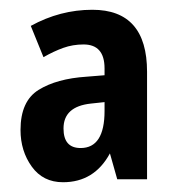

<svg xmlns="http://www.w3.org/2000/svg" viewBox="-20 -742 366 393"><path d="M194 -515Q194 -439 145 -439Q110 -439 110 -479Q110 -524 166 -530L194 -533ZM43 -689 69 -625Q90 -637 109.5 -644Q129 -651 151 -651Q194 -651 194 -602V-588L157 -585Q96 -581 59 -558Q22 -535 22 -476Q22 -433 45 -401Q68 -369 109 -369Q173 -369 205 -428L220 -375H281V-595Q281 -722 169 -722Q103 -722 43 -689Z"/></svg>

Font: Noto Sans UI Condensed
Style: Bold
Weight: 700
Width: 3
Designer: Monotype Design Team
Foundry: Monotype Imaging Inc.
Version: 1.001